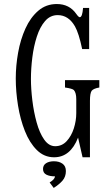

<svg xmlns="http://www.w3.org/2000/svg" viewBox="-20 -799 540 939"><path d="M419.9 -29.8H383.8L361.8 -126Q324.2 -29.8 244.6 -29.8Q195.8 -29.8 160.2 -65.2Q124.5 -100.6 101.8 -158Q79.1 -215.3 68.1 -283Q57.1 -350.6 57.1 -415Q57.1 -477.5 68.6 -541.7Q80.1 -606 104.5 -659.7Q128.9 -713.4 167 -746.3Q205.1 -779.3 257.8 -779.3Q319.3 -779.3 353 -731Q364.3 -714.8 370.1 -714.8Q382.8 -714.8 386.2 -760.3H416V-559.1H381.8Q365.7 -636.2 346.7 -669.9Q314.9 -725.1 262.2 -725.1Q225.6 -725.1 200.4 -696Q175.3 -667 160.2 -620.1Q145 -573.2 138.2 -518.6Q131.3 -463.9 131.3 -413.1Q131.3 -364.7 138.2 -308.1Q145 -251.5 159.2 -200.2Q173.3 -148.9 196 -116.5Q218.8 -84 250 -84Q283.2 -84 306.2 -108.9Q329.1 -133.8 341.1 -171.1Q353 -208.5 353 -245.6V-313.5Q353 -345.2 341.3 -358.4Q334.5 -365.7 297.9 -371.1V-407.2H465.8V-371.1Q438 -366.2 428.7 -355.5Q419.9 -343.8 419.9 -306.2ZM242.7 120.1 222.7 93.3Q247.6 78.6 249 63.5Q223.1 63.5 206.8 55.2Q190.4 46.9 190.4 27.3Q190.4 8.8 205.3 -0.7Q220.2 -10.3 243.7 -10.3Q269 -10.3 285.6 1.5Q302.2 13.2 302.2 37.6Q302.2 65.4 285.9 84.2Q269.5 103 242.7 120.1Z"/></svg>

Font: BIZ UDMincho
Style: Regular
Weight: 400
Monospace: yes
Designer: TypeBank Co., Ltd.
Foundry: Morisawa Inc.
Version: Version 1.06